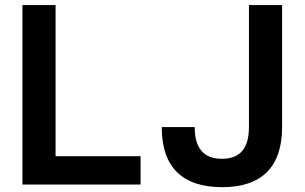

<svg xmlns="http://www.w3.org/2000/svg" viewBox="-20 -739 1221 769"><path d="M543 0V-113.3H202.6V-718.8H69.8V0ZM870.1 10.7C1027.8 10.7 1109.9 -70.3 1109.9 -230V-718.8H977.1V-230C977.1 -144 940.9 -103 868.7 -103C796.9 -103 759.8 -144 759.8 -230H627.9C627.4 -69.8 710.4 10.7 870.1 10.7Z"/></svg>

Font: Winston SemiBold
Style: Regular
Weight: 600
Designer: Vernon Adams, Kim Jin-seong, David Berlow, Cristiano Sobral
Foundry: The Winston Project Authors
Version: Version 3.004